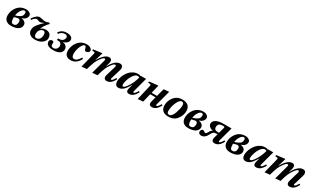

<svg xmlns="http://www.w3.org/2000/svg" viewBox="380 -2493 7234 4496"><g transform="rotate(30 3996.5 -245.0)"><path d="M73 -166Q73 -213 85.5 -260Q98 -307 124 -350.5Q150 -394 185.5 -428Q221 -462 272.5 -482Q324 -502 383 -502Q441 -502 481 -474.5Q521 -447 521 -413Q521 -390 516 -373.5Q511 -357 504.5 -347.5Q498 -338 482 -318Q460 -292 393 -267V-265Q443 -261 481 -231.5Q519 -202 519 -149Q519 -78 450.5 -33Q382 12 259 12Q234 12 211 8Q188 4 162 -8.5Q136 -21 117 -40Q98 -59 85.5 -91.5Q73 -124 73 -166ZM222 -173Q222 -110 237 -78Q252 -46 290 -46Q384 -46 384 -157Q384 -225 322 -225Q317 -225 265 -212L224 -201Q224 -197 223 -186.5Q222 -176 222 -173ZM225 -247Q274 -261 309 -277.5Q344 -294 362.5 -308.5Q381 -323 391 -342.5Q401 -362 403 -375.5Q405 -389 405 -408Q405 -456 364 -456Q321 -456 279.5 -394.5Q238 -333 225 -247Z M575 -362Q666 -502 751 -502Q781 -502 826 -489.5Q871 -477 899 -477Q948 -477 992 -502L1034 -483Q928 -382 889 -265H891Q934 -319 1025 -319Q1091 -319 1131.5 -283.5Q1172 -248 1172 -169Q1172 -105 1101.5 -46.5Q1031 12 906 12Q819 12 768.5 -30Q718 -72 718 -137Q718 -184 730.5 -217.5Q743 -251 777 -294Q836 -369 907 -432H895Q839 -402 805 -402Q792 -402 758.5 -415.5Q725 -429 707 -429Q689 -429 656.5 -401.5Q624 -374 603 -342ZM869 -185Q862 -154 860 -120.5Q858 -87 874 -60.5Q890 -34 923 -34Q965 -34 1001 -70Q1037 -106 1037 -184Q1037 -273 979 -273Q951 -273 920.5 -252Q890 -231 869 -185Z M1208 -114Q1208 -138 1226 -156.5Q1244 -175 1270 -175Q1319 -175 1319 -141Q1319 -135 1318 -123.5Q1317 -112 1317 -107Q1317 -66 1331 -50Q1345 -34 1383 -34Q1432 -34 1462.5 -66Q1493 -98 1493 -145Q1493 -240 1393 -240H1360L1371 -286H1400Q1462 -286 1495.5 -321.5Q1529 -357 1529 -397Q1529 -456 1457 -456Q1370 -456 1309 -373L1280 -395Q1349 -502 1479 -502Q1643 -502 1643 -398Q1643 -355 1605.5 -318.5Q1568 -282 1507 -268V-265Q1564 -261 1599.5 -225Q1635 -189 1635 -139Q1635 -68 1575 -28Q1515 12 1400 12Q1302 12 1255 -22Q1208 -56 1208 -114Z M1709 -155Q1709 -202 1721.5 -250.5Q1734 -299 1760 -344Q1786 -389 1822 -424.5Q1858 -460 1909.5 -481Q1961 -502 2020 -502Q2088 -502 2128.5 -475Q2169 -448 2169 -405Q2169 -380 2140 -361Q2111 -342 2082 -342Q2052 -342 2041 -389Q2031 -428 2021.5 -442Q2012 -456 1997 -456Q1950 -456 1906 -360Q1862 -264 1862 -162Q1862 -54 1933 -54Q1977 -54 2012.5 -88Q2048 -122 2084 -180L2114 -159Q2028 12 1870 12Q1798 12 1753.5 -28.5Q1709 -69 1709 -155Z M2173 12 2274 -391Q2284 -431 2259 -434L2201 -440L2208 -473L2436 -502L2441 -496L2377 -283H2382Q2432 -378 2497.5 -440Q2563 -502 2627 -502Q2732 -502 2688 -356L2667 -284L2672 -283Q2723 -380 2787.5 -441Q2852 -502 2922 -502Q2978 -502 2996 -459Q3014 -416 2993 -357L2920 -115Q2904 -68 2930 -68Q2947 -68 2971 -97.5Q2995 -127 3017 -166L3044 -148Q2967 12 2846 12Q2801 12 2782.5 -19Q2764 -50 2779 -107L2855 -364Q2872 -422 2837 -422Q2804 -422 2750.5 -350Q2697 -278 2670 -214Q2633 -122 2600 0L2462 12L2567 -374Q2574 -400 2569.5 -411Q2565 -422 2547 -422Q2514 -422 2460 -349Q2406 -276 2380 -212Q2348 -132 2311 0Z M3067 -108Q3067 -149 3080 -199Q3093 -249 3121.5 -303Q3150 -357 3189.5 -401Q3229 -445 3288 -473.5Q3347 -502 3415 -502Q3458 -502 3486 -485L3490 -494H3627L3526 -115Q3514 -68 3537 -68Q3569 -68 3624 -165L3653 -149Q3572 12 3454 12Q3356 12 3392 -114L3417 -202H3411Q3390 -166 3376 -144Q3362 -122 3336 -88.5Q3310 -55 3287 -36Q3264 -17 3231.5 -2.5Q3199 12 3165 12Q3115 12 3091 -22.5Q3067 -57 3067 -108ZM3221 -115Q3221 -68 3250 -68Q3291 -68 3370 -194Q3438 -306 3473 -442Q3453 -456 3424 -456Q3384 -456 3345 -417.5Q3306 -379 3279.5 -324.5Q3253 -270 3237 -212.5Q3221 -155 3221 -115Z M3692 12 3785 -391Q3795 -434 3771 -437L3711 -443L3719 -476L3950 -502L3955 -497L3901 -277H4047L4104 -490L4247 -502L4143 -115Q4129 -68 4155 -68Q4184 -68 4241 -166L4270 -148Q4191 12 4071 12Q3972 12 4002 -107L4035 -231H3890L3834 0Z M4308 -174Q4308 -280 4367 -371Q4451 -502 4612 -502Q4654 -502 4689 -493Q4724 -484 4755 -463Q4786 -442 4804 -402.5Q4822 -363 4822 -308Q4822 -213 4760 -115Q4680 12 4515 12Q4411 12 4359.5 -38.5Q4308 -89 4308 -174ZM4453 -107Q4453 -34 4513 -34Q4550 -34 4582.5 -76Q4615 -118 4634.5 -176.5Q4654 -235 4665.5 -289Q4677 -343 4677 -374Q4677 -456 4620 -456Q4558 -456 4505 -339Q4453 -220 4453 -107Z M4866 -166Q4866 -213 4878.5 -260Q4891 -307 4917 -350.5Q4943 -394 4978.5 -428Q5014 -462 5065.5 -482Q5117 -502 5176 -502Q5234 -502 5274 -474.5Q5314 -447 5314 -413Q5314 -390 5309 -373.5Q5304 -357 5297.5 -347.5Q5291 -338 5275 -318Q5253 -292 5186 -267V-265Q5236 -261 5274 -231.5Q5312 -202 5312 -149Q5312 -78 5243.5 -33Q5175 12 5052 12Q5027 12 5004 8Q4981 4 4955 -8.5Q4929 -21 4910 -40Q4891 -59 4878.5 -91.5Q4866 -124 4866 -166ZM5015 -173Q5015 -110 5030 -78Q5045 -46 5083 -46Q5177 -46 5177 -157Q5177 -225 5115 -225Q5110 -225 5058 -212L5017 -201Q5017 -197 5016 -186.5Q5015 -176 5015 -173ZM5018 -247Q5067 -261 5102 -277.5Q5137 -294 5155.5 -308.5Q5174 -323 5184 -342.5Q5194 -362 5196 -375.5Q5198 -389 5198 -408Q5198 -456 5157 -456Q5114 -456 5072.5 -394.5Q5031 -333 5018 -247Z M5327 -54Q5327 -78 5341 -101.5Q5355 -125 5384 -125Q5408 -125 5426 -106.5Q5444 -88 5455 -88Q5481 -88 5519 -154Q5551 -213 5584 -220V-226Q5533 -232 5494 -264.5Q5455 -297 5455 -343Q5455 -413 5527 -451.5Q5599 -490 5714 -490H5940L5839 -115Q5826 -68 5851 -68Q5880 -68 5937 -166L5966 -148Q5887 12 5767 12Q5667 12 5698 -107L5725 -208H5703Q5647 -208 5618.5 -187.5Q5590 -167 5556 -96Q5532 -46 5492.5 -17Q5453 12 5403 12Q5371 12 5349 -5Q5327 -22 5327 -54ZM5604 -333Q5604 -254 5706 -254H5737L5779 -411Q5787 -444 5753 -444H5749Q5670 -444 5637 -419.5Q5604 -395 5604 -333Z M6000 -166Q6000 -213 6012.5 -260Q6025 -307 6051 -350.5Q6077 -394 6112.5 -428Q6148 -462 6199.5 -482Q6251 -502 6310 -502Q6368 -502 6408 -474.5Q6448 -447 6448 -413Q6448 -390 6443 -373.5Q6438 -357 6431.5 -347.5Q6425 -338 6409 -318Q6387 -292 6320 -267V-265Q6370 -261 6408 -231.5Q6446 -202 6446 -149Q6446 -78 6377.5 -33Q6309 12 6186 12Q6161 12 6138 8Q6115 4 6089 -8.5Q6063 -21 6044 -40Q6025 -59 6012.5 -91.5Q6000 -124 6000 -166ZM6149 -173Q6149 -110 6164 -78Q6179 -46 6217 -46Q6311 -46 6311 -157Q6311 -225 6249 -225Q6244 -225 6192 -212L6151 -201Q6151 -197 6150 -186.5Q6149 -176 6149 -173ZM6152 -247Q6201 -261 6236 -277.5Q6271 -294 6289.5 -308.5Q6308 -323 6318 -342.5Q6328 -362 6330 -375.5Q6332 -389 6332 -408Q6332 -456 6291 -456Q6248 -456 6206.5 -394.5Q6165 -333 6152 -247Z M6506 -108Q6506 -149 6519 -199Q6532 -249 6560.5 -303Q6589 -357 6628.5 -401Q6668 -445 6727 -473.5Q6786 -502 6854 -502Q6897 -502 6925 -485L6929 -494H7066L6965 -115Q6953 -68 6976 -68Q7008 -68 7063 -165L7092 -149Q7011 12 6893 12Q6795 12 6831 -114L6856 -202H6850Q6829 -166 6815 -144Q6801 -122 6775 -88.5Q6749 -55 6726 -36Q6703 -17 6670.5 -2.5Q6638 12 6604 12Q6554 12 6530 -22.5Q6506 -57 6506 -108ZM6660 -115Q6660 -68 6689 -68Q6730 -68 6809 -194Q6877 -306 6912 -442Q6892 -456 6863 -456Q6823 -456 6784 -417.5Q6745 -379 6718.5 -324.5Q6692 -270 6676 -212.5Q6660 -155 6660 -115Z M7122 12 7223 -391Q7233 -431 7208 -434L7150 -440L7157 -473L7385 -502L7390 -496L7326 -283H7331Q7381 -378 7446.5 -440Q7512 -502 7576 -502Q7681 -502 7637 -356L7616 -284L7621 -283Q7672 -380 7736.5 -441Q7801 -502 7871 -502Q7927 -502 7945 -459Q7963 -416 7942 -357L7869 -115Q7853 -68 7879 -68Q7896 -68 7920 -97.5Q7944 -127 7966 -166L7993 -148Q7916 12 7795 12Q7750 12 7731.5 -19Q7713 -50 7728 -107L7804 -364Q7821 -422 7786 -422Q7753 -422 7699.5 -350Q7646 -278 7619 -214Q7582 -122 7549 0L7411 12L7516 -374Q7523 -400 7518.5 -411Q7514 -422 7496 -422Q7463 -422 7409 -349Q7355 -276 7329 -212Q7297 -132 7260 0Z"/></g></svg>

Font: Lingua Franca
Style: Bold Italic
Weight: 700
Italic angle: -13°
Version: Version 1.19